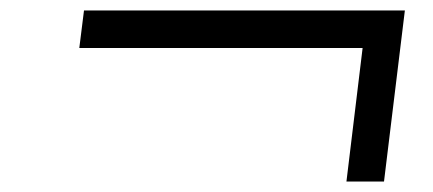

<svg xmlns="http://www.w3.org/2000/svg" viewBox="-20 -458 829 368"><path d="M644 -110 675 -366H132L141 -438H756L716 -110Z"/></svg>

Font: Orkney Medium
Style: MediumItalic
Weight: 500
Designer: Samuel Oakes and Alfredo Marco Pradil
Foundry: Alfredo Marco Pradil
Version: 1.0; ttfautohint (v1.5)